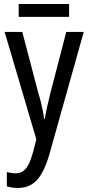

<svg xmlns="http://www.w3.org/2000/svg" viewBox="-20 -696 439 956"><path d="M3 -537H91L171 -232Q178 -211 183 -189.5Q188 -168 192.5 -146.5Q197 -125 200 -103H203Q207 -130 214.5 -163.5Q222 -197 231 -233L310 -537H397L224 79Q208 132 187.5 168Q167 204 138 222Q109 240 69 240Q54 240 41 238Q28 236 14 232V161Q24 163 35 165Q46 167 57 167Q79 167 94.5 156.5Q110 146 121.5 124Q133 102 143 67L161 -2ZM324 -676V-612H73V-676Z"/></svg>

Font: Noto Sans Display Condensed
Style: Regular
Weight: 400
Width: 3
Designer: Monotype Design Team
Foundry: Monotype Imaging Inc.
Version: Version 2.003